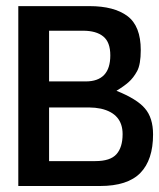

<svg xmlns="http://www.w3.org/2000/svg" viewBox="-20 -620 530 640"><path d="M490.2 -171.9Q490.2 -86.9 447.8 -43.5Q405.3 0 313.5 0H41V-599.6H278.3Q360.4 -599.6 404.8 -566.4Q449.2 -533.2 449.2 -453.1Q449.2 -405.3 437 -382.8Q424.8 -360.4 408.7 -346.2Q392.6 -332 368.2 -317.4Q436.5 -290 462.9 -258.8Q490.2 -227.5 490.2 -171.9ZM265.6 -348.6Q347.7 -348.6 347.7 -435.5Q347.7 -479.5 324.2 -498.5Q300.8 -517.6 256.8 -517.6H143.6V-348.6ZM388.7 -172.9Q388.7 -241.2 316.4 -257.8Q296.9 -261.7 279.3 -261.7H143.6V-83H297.9Q347.7 -83 368.2 -106Q388.7 -128.9 388.7 -172.9Z"/></svg>

Font: RIT TN Joy
Style: Extra Bold
Weight: 800
Designer: Hussain K H
Foundry: Rachana Institute of Typography
Version: 1.6.2